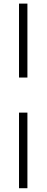

<svg xmlns="http://www.w3.org/2000/svg" viewBox="-20 -780 252 1040"><path d="M128.5 -360H83V-760.5H128.5ZM83 239.5V-170H128.5V239.5Z"/></svg>

Font: Newsreader 60pt
Style: Bold
Weight: 700
Designer: Hugues Gentile
Foundry: Production Type
Version: Version 1.003